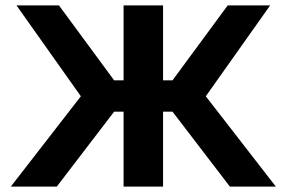

<svg xmlns="http://www.w3.org/2000/svg" viewBox="-20 -690 1060 710"><path d="M437 -670V-393H402L198 -670H41L279 -334L20 0H190L402 -277H437V0H583V-277H618L830 0H1000L741 -334L979 -670H822L618 -393H583V-670Z"/></svg>

Font: LT Wave Bold
Style: Regular
Weight: 700
Designer: Daniel Lyons
Version: Version 2.5 (Glyphs App)